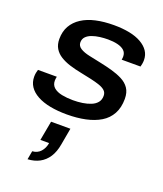

<svg xmlns="http://www.w3.org/2000/svg" viewBox="-154 -638 893 1055"><g transform="rotate(20 292.5 -110.5)"><path d="M252 12Q198 12 154 3.5Q110 -5 78 -22.5Q46 -40 29.5 -65Q13 -90 13 -122Q13 -134 15 -144.5Q17 -155 20 -164H130Q129 -159 128 -152.5Q127 -146 127 -141Q127 -115 144.5 -100Q162 -85 192 -79Q222 -73 257 -73Q286 -73 312.5 -77Q339 -81 361 -90Q383 -99 395.5 -114.5Q408 -130 408 -153Q408 -172 395.5 -183.5Q383 -195 361 -202.5Q339 -210 310 -216.5Q281 -223 246 -230Q210 -237 178.5 -247Q147 -257 123 -272Q99 -287 85.5 -309.5Q72 -332 72 -364Q72 -408 90.5 -440.5Q109 -473 143 -495Q177 -517 224 -527.5Q271 -538 329 -538Q379 -538 419.5 -530Q460 -522 489 -505.5Q518 -489 533.5 -466Q549 -443 549 -413Q549 -402 547 -391.5Q545 -381 543 -374H433Q434 -380 434.5 -384.5Q435 -389 435 -392Q435 -415 420.5 -428Q406 -441 381 -447Q356 -453 325 -453Q302 -453 278 -450Q254 -447 233 -439.5Q212 -432 199.5 -419Q187 -406 187 -386Q187 -365 207 -352.5Q227 -340 260 -333Q293 -326 331 -318Q365 -311 399 -301.5Q433 -292 461.5 -277.5Q490 -263 506.5 -239Q523 -215 523 -177Q523 -126 503 -89.5Q483 -53 446.5 -31Q410 -9 360.5 1.5Q311 12 252 12ZM134 317 143 267Q173 265 191.5 244.5Q210 224 215 193H164L185 79H298L281 174Q273 222 253 252.5Q233 283 203 299Q173 315 134 317Z"/></g></svg>

Font: Archivo SemiExpanded Medium
Style: Italic
Weight: 500
Width: 6
Italic angle: -10°
Designer: Hector Gatti
Foundry: Omnibus-Type
Version: Version 2.001